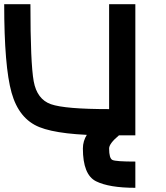

<svg xmlns="http://www.w3.org/2000/svg" viewBox="-20 -645 790 915"><path d="M500 -625H625V0H500Q265.6 0 168 -39.1Q70.3 -78.1 35.2 -203.1Q0 -328.1 0 -625H125Q125 -343.8 140.6 -257.8Q156.2 -171.9 222.7 -148.4Q289.1 -125 500 -125ZM375 62.5Q375 -7.8 453.1 -62.5Q500 -101.6 500 -125H625Q625 -54.7 546.9 0Q500 39.1 500 62.5Q500 109.4 515.6 117.2Q531.2 125 625 125V250Q500 250 437.5 218.8Q375 187.5 375 62.5Z"/></svg>

Font: CraftyPE
Style: Regular
Weight: 400
Designer: Erek Butcher
Foundry: Haunted Coop
Version: Version 0.018;April 4, 2024;FontCreator 15.0.0.2962 64-bit